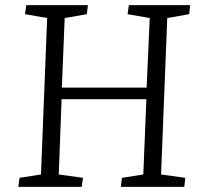

<svg xmlns="http://www.w3.org/2000/svg" viewBox="-20 -725 778 745"><path d="M548 -340H219L208 -48L302 -35L297 0H51L56 -35L139 -48L163 -655L77 -670L82 -705H321L317 -670L231 -655L220 -385H549L561 -655L475 -670L480 -705H718L714 -670L629 -655L605 -48L699 -35L695 0H449L453 -35L536 -48Z"/></svg>

Font: Literata 24pt Light
Style: Italic
Weight: 300
Italic angle: -2°
Designer: Latin by Veronika Burian and Jose Scaglione. Greek by Irene Vlachou. Cyrillic by Vera Evstafieva
Foundry: TypeTogether
Version: Version 3.103;gftools[0.9.29]